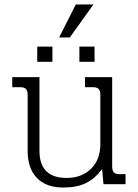

<svg xmlns="http://www.w3.org/2000/svg" viewBox="-20 -826 618 861"><path d="M320 -806H399L293 -658H245ZM147 -617H215V-549H147ZM336 -617H404V-549H336ZM104 -149V-399Q104 -419 96.5 -427Q89 -435 70 -435H35V-480H157V-150Q157 -28 279 -28Q345 -28 387.5 -68.5Q430 -109 430 -181V-399Q430 -419 422.5 -427Q415 -435 396 -435H361V-480H483V-81Q483 -61 490.5 -53Q498 -45 517 -45H543V0H444L438 -68Q406 -25 365.5 -5Q325 15 264 15Q187 15 145.5 -28Q104 -71 104 -149Z"/></svg>

Font: Pridi ExtraLight
Style: Regular
Weight: 275
Designer: Katatrad Team
Foundry: CadsonDemak
Version: Version 1.001